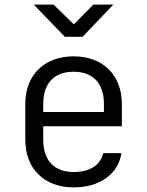

<svg xmlns="http://www.w3.org/2000/svg" viewBox="-20 -805 640 835"><path d="M473 -785H386L301 -699L213 -785H127L262 -645H339ZM510 -353C510 -478 428 -560 300 -560C172 -560 90 -478 90 -353V-197C90 -72 172 10 300 10C413 10 494 -47 508 -139H429C416 -86 371 -57 300 -57C215 -57 168 -108 168 -197V-256H510ZM168 -353C168 -442 215 -493 300 -493C385 -493 432 -442 432 -353V-318H168Z"/></svg>

Font: Tekne LDO Light
Style: Regular
Weight: 300
Monospace: yes
Designer: Alessio Laiso, Mario Rullo, Paolo Rosset
Foundry: Alessio Laiso
Version: Version 1.000;hotconv 1.0.109;makeotfexe 2.5.65596